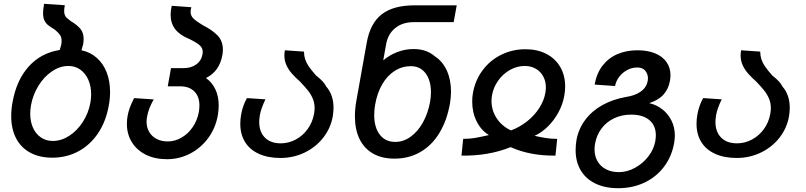

<svg xmlns="http://www.w3.org/2000/svg" viewBox="-20 -818 4240 1010"><path d="M39 -207Q39 -242 45.5 -278Q66 -395.5 130.5 -467.5Q195 -539.5 294 -555L302 -582Q304 -592.5 304 -603.5Q304 -622 295.8 -634Q287.5 -646 268.5 -662Q244 -677 232.8 -686Q221.5 -695 214 -710Q206.5 -725 206.5 -749.5Q206.5 -767.5 212 -798L321 -790.5Q317.5 -773 317.5 -760Q317.5 -746.5 321.5 -738Q325.5 -729.5 330.2 -725Q335 -720.5 351.5 -707.5Q387.5 -686 403.8 -665.2Q420 -644.5 420 -613Q420 -602 417.5 -585.5L408.5 -553.5Q454.5 -544 488.5 -514.2Q522.5 -484.5 540.8 -438.2Q559 -392 559 -334Q559 -299.5 552.5 -264Q537.5 -179 495.8 -117Q454 -55 392 -21.8Q330 11.5 255 11.5Q188 11.5 139.2 -14.8Q90.5 -41 64.8 -90.2Q39 -139.5 39 -207ZM455.5 -278Q459.5 -302 459.5 -321.5Q459.5 -364 444.8 -398Q430 -432 402.8 -451.5Q375.5 -471 340 -471Q295.5 -471 253.8 -443Q212 -415 182.5 -367.2Q153 -319.5 143 -264Q139 -239 139 -219.5Q139 -178 153.8 -145.5Q168.5 -113 195.5 -94.8Q222.5 -76.5 258 -76.5Q302.5 -76.5 344.2 -103.5Q386 -130.5 415.8 -176.8Q445.5 -223 455.5 -278Z M647.5 -166.5Q647.5 -187.5 651 -207Q654.5 -228 662.5 -250.5Q670.5 -273 685.5 -302L788.5 -295Q774.5 -270 766.2 -248.8Q758 -227.5 753.5 -203.5Q751 -188.5 751 -178Q751 -147.5 764.8 -124Q778.5 -100.5 803.8 -87.2Q829 -74 862 -74Q900.5 -74 935.2 -94.2Q970 -114.5 994 -149.8Q1018 -185 1026 -229Q1029 -247 1029 -263Q1029 -310.5 1002.2 -337.2Q975.5 -364 926.5 -364H862.5L879.5 -459.5H944Q985.5 -459.5 1012.5 -479.2Q1039.5 -499 1045.5 -533.5Q1046.5 -541.5 1046.5 -545Q1046.5 -565.5 1030.5 -579.8Q1014.5 -594 977 -612.5Q926.5 -632.5 902 -664Q877.5 -695.5 877.5 -740Q877.5 -762 883.5 -787.5L986.5 -780Q982.5 -765.5 982.5 -756Q982.5 -736 996.8 -721.5Q1011 -707 1046.5 -685.5Q1095.5 -661 1124 -632Q1152.5 -603 1152.5 -556Q1152.5 -545 1150 -529Q1142 -485.5 1120.8 -455.5Q1099.5 -425.5 1063.5 -407.5Q1096.5 -384 1113.5 -347Q1130.5 -310 1130.5 -263.5Q1130.5 -239 1126 -212.5Q1114.5 -145.5 1076 -92.8Q1037.5 -40 980.5 -10.2Q923.5 19.5 858 19.5Q795 19.5 747.2 -4.2Q699.5 -28 673.5 -70.2Q647.5 -112.5 647.5 -166.5Z M1244 -167Q1244 -190.5 1248.5 -216Q1257 -263 1279 -302L1376.5 -295.5Q1353.5 -248.5 1347 -212.5Q1343.5 -190.5 1343.5 -177Q1343.5 -124.5 1373.5 -94.2Q1403.5 -64 1456.5 -64Q1498.5 -64 1535.8 -84Q1573 -104 1598.5 -139.2Q1624 -174.5 1632 -219Q1635 -235 1635 -249Q1635 -276 1625.5 -298.8Q1616 -321.5 1601 -340.5Q1586 -359.5 1560 -387Q1532.5 -411.5 1515 -431.5Q1497.5 -451.5 1486.8 -475Q1476 -498.5 1476 -526.5Q1476 -537.5 1478.5 -553.5L1579 -546.5Q1579.5 -524 1585.2 -506.2Q1591 -488.5 1604.2 -468.8Q1617.5 -449 1643 -420.5Q1664 -404 1676.8 -390.2Q1689.5 -376.5 1696 -363Q1734.5 -319 1734.5 -250.5Q1734.5 -231 1730.5 -206Q1719.5 -143.5 1680.2 -93.5Q1641 -43.5 1582 -15.2Q1523 13 1455.5 13Q1389.5 13 1341.8 -8.8Q1294 -30.5 1269 -71Q1244 -111.5 1244 -167Z M1847 -206Q1847 -245.5 1854 -284.5L1909 -592.5Q1927 -695 1987.8 -742.5Q2048.5 -790 2161 -790H2382.5L2366.5 -701.5H2156.5Q2097 -701.5 2058.8 -670.2Q2020.5 -639 2011 -584.5L1996 -500.5Q2027.5 -527.5 2069 -543.8Q2110.5 -560 2155 -560Q2190.5 -560 2218 -550.5Q2245.5 -541 2268.5 -521Q2309 -494.5 2330.8 -446.2Q2352.5 -398 2352.5 -336Q2352.5 -307.5 2347 -273.5Q2331 -183 2291 -117.8Q2251 -52.5 2190.8 -18Q2130.5 16.5 2055 16.5Q1989 16.5 1942.2 -10.2Q1895.5 -37 1871.2 -87Q1847 -137 1847 -206ZM2242.5 -282.5Q2247 -309 2247 -333Q2247 -373.5 2234.5 -404.5Q2222 -435.5 2198.2 -452.8Q2174.5 -470 2142 -470Q2095 -470 2056 -445Q2017 -420 1990.5 -374.2Q1964 -328.5 1953.5 -268Q1948.5 -240 1948.5 -213Q1948.5 -148 1977.8 -109.8Q2007 -71.5 2059.5 -71.5Q2102.5 -71.5 2140.2 -98.8Q2178 -126 2204.8 -174Q2231.5 -222 2242.5 -282.5Z M2552 -107.5Q2512 -131 2488 -178.2Q2464 -225.5 2464 -283Q2464 -309 2468 -329.5Q2480 -396.5 2519 -448.8Q2558 -501 2616.8 -530Q2675.5 -559 2744 -559Q2807 -559 2854.2 -534.5Q2901.5 -510 2927.2 -465.5Q2953 -421 2953 -363Q2953 -340 2948.5 -315Q2940.5 -269.5 2917.8 -227.2Q2895 -185 2862.2 -152.8Q2829.5 -120.5 2792 -103.5Q2825.5 -96 2852.2 -91.8Q2879 -87.5 2911 -87.5L2902 0.5Q2770 2.5 2666 -44Q2549.5 3 2407.5 0.5L2416.5 -87.5Q2450 -87.5 2477.8 -92.2Q2505.5 -97 2552 -107.5ZM2565.5 -287Q2565.5 -238 2592.5 -196.2Q2619.5 -154.5 2668 -132Q2714 -149 2752.8 -179.8Q2791.5 -210.5 2816.8 -249.8Q2842 -289 2849 -330.5Q2851.5 -346.5 2851.5 -358Q2851.5 -390.5 2837.5 -416.2Q2823.5 -442 2798.2 -456.5Q2773 -471 2740.5 -471Q2700 -471 2663.2 -450.5Q2626.5 -430 2601 -394.5Q2575.5 -359 2568 -316Q2565.5 -300 2565.5 -287Z M3008 -28.5Q3008 -54 3012.5 -81.5Q3023.5 -141 3059 -188Q3094.5 -235 3149.5 -265.5Q3204.5 -296 3273.5 -308Q3321 -315 3351.2 -336.8Q3381.5 -358.5 3387.5 -394.5Q3388.5 -401.5 3388.5 -406Q3388.5 -428.5 3374.5 -445.8Q3360.5 -463 3332 -463Q3304 -463 3279 -449.5Q3254 -436 3237 -413.5Q3220 -391 3215.5 -365.5L3108 -373Q3118.5 -433 3150.2 -473.5Q3182 -514 3229 -533.8Q3276 -553.5 3333.5 -553.5Q3386.5 -553.5 3425.8 -537.5Q3465 -521.5 3486 -491.8Q3507 -462 3507 -422.5Q3507 -410.5 3504.5 -394.5Q3497 -350.5 3470.5 -320.8Q3444 -291 3395 -275.5Q3433 -267 3463.8 -243.2Q3494.5 -219.5 3512.2 -183.8Q3530 -148 3530 -104.5Q3530 -90 3526.5 -67Q3514 5 3473.2 59Q3432.5 113 3370.2 142.5Q3308 172 3232 172Q3162.5 172 3112 147.5Q3061.5 123 3034.8 77.8Q3008 32.5 3008 -28.5ZM3427 -75Q3430 -91.5 3430 -106Q3430 -157.5 3396 -186.2Q3362 -215 3300 -215Q3251 -215 3210.8 -196Q3170.5 -177 3144.2 -142Q3118 -107 3110 -61Q3107.5 -44.5 3107.5 -32.5Q3107.5 3 3123.2 30.2Q3139 57.5 3168 72.5Q3197 87.5 3235.5 87.5Q3278.5 87.5 3320 65Q3361.5 42.5 3390.5 5Q3419.5 -32.5 3427 -75Z M3644 -167Q3644 -190.5 3648.5 -216Q3657 -263 3679 -302L3776.5 -295.5Q3753.5 -248.5 3747 -212.5Q3743.5 -190.5 3743.5 -177Q3743.5 -124.5 3773.5 -94.2Q3803.5 -64 3856.5 -64Q3898.5 -64 3935.8 -84Q3973 -104 3998.5 -139.2Q4024 -174.5 4032 -219Q4035 -235 4035 -249Q4035 -276 4025.5 -298.8Q4016 -321.5 4001 -340.5Q3986 -359.5 3960 -387Q3932.5 -411.5 3915 -431.5Q3897.5 -451.5 3886.8 -475Q3876 -498.5 3876 -526.5Q3876 -537.5 3878.5 -553.5L3979 -546.5Q3979.5 -524 3985.2 -506.2Q3991 -488.5 4004.2 -468.8Q4017.5 -449 4043 -420.5Q4064 -404 4076.8 -390.2Q4089.5 -376.5 4096 -363Q4134.5 -319 4134.5 -250.5Q4134.5 -231 4130.5 -206Q4119.5 -143.5 4080.2 -93.5Q4041 -43.5 3982 -15.2Q3923 13 3855.5 13Q3789.5 13 3741.8 -8.8Q3694 -30.5 3669 -71Q3644 -111.5 3644 -167Z"/></svg>

Font: JuliaMono MediumItalic
Style: Regular
Weight: 500
Italic angle: -9°
Monospace: yes
Designer: cormullion
Foundry: corm
Version: Version 0.049; ttfautohint (v1.8.4)